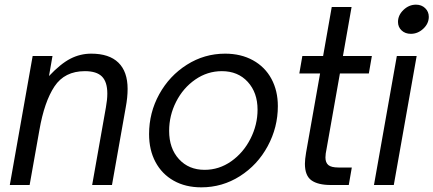

<svg xmlns="http://www.w3.org/2000/svg" viewBox="-20 -793 1858 823"><path d="M22 0 120 -553H205L190 -467Q240 -520 282 -541.5Q324 -563 371 -563Q448 -563 487.5 -524.5Q527 -486 527 -412Q527 -375 519 -333L460 0H375L434 -333Q440 -366 440 -392Q440 -442 417 -465Q394 -488 344 -488Q257 -488 213.5 -422.5Q170 -357 149 -236L107 0Z M619 -218Q619 -310 662.5 -389Q706 -468 781 -515.5Q856 -563 945 -563Q1013 -563 1064.5 -534.5Q1116 -506 1143.5 -455Q1171 -404 1171 -338Q1171 -247 1127.5 -166.5Q1084 -86 1008.5 -38Q933 10 843 10Q775 10 724.5 -18.5Q674 -47 646.5 -98.5Q619 -150 619 -218ZM1084 -323Q1084 -396 1042 -442Q1000 -488 931 -488Q869 -488 817 -452Q765 -416 735 -357Q705 -298 705 -232Q705 -157 747 -111Q789 -65 857 -65Q919 -65 971 -101.5Q1023 -138 1053.5 -198Q1084 -258 1084 -323Z M1398 0Q1343 0 1315 -20Q1287 -40 1287 -91Q1287 -109 1292 -139L1352 -478H1263L1276 -553H1365L1402 -763H1487L1450 -553H1574L1561 -478H1437L1380 -156Q1375 -133 1375 -118Q1375 -96 1387.5 -85.5Q1400 -75 1431 -75H1488L1475 0Z M1668 0H1583L1681 -553H1766ZM1686 -699Q1686 -728 1709.5 -750.5Q1733 -773 1763 -773Q1787 -773 1802.5 -758Q1818 -743 1818 -721Q1818 -692 1794.5 -670Q1771 -648 1741 -648Q1717 -648 1701.5 -662.5Q1686 -677 1686 -699Z"/></svg>

Font: Open Sauce One
Style: Italic
Weight: 400
Italic angle: -10°
Designer: Alfredo Marco Pradil
Foundry: Creative Sauce Fz LLC
Version: Version 1.477